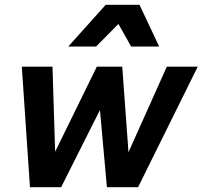

<svg xmlns="http://www.w3.org/2000/svg" viewBox="-20 -781 845 801"><path d="M105 0 71 -503H199L210 -148L384 -503H490L516 -146L676 -503H805L556 0H426L397 -322L235 0ZM265 -587 421 -761H562L644 -587H527L474 -681L381 -587Z"/></svg>

Font: Wix Madefor Text
Style: Bold Italic
Weight: 700
Italic angle: -12°
Designer: Dalton Maag Ltd
Foundry: Dalton Maag Ltd
Version: Version 3.100